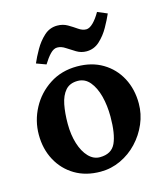

<svg xmlns="http://www.w3.org/2000/svg" viewBox="-101 -723 701 814"><g transform="rotate(-15 249.5 -316.0)"><path d="M471.2 -224.1Q471.2 -178.2 452.9 -135.5Q434.6 -92.8 402.8 -59.1Q371.1 -25.4 329.3 -5.9Q287.6 13.7 240.7 13.7Q176.3 13.7 128.4 -14.9Q80.6 -43.5 54 -93Q27.3 -142.6 27.3 -205.1Q27.3 -266.6 56.4 -321Q85.4 -375.5 137.7 -409.4Q189.9 -443.4 258.3 -443.4Q322.8 -443.4 370.6 -414.8Q418.5 -386.2 444.8 -336.7Q471.2 -287.1 471.2 -224.1ZM340.8 -201.2Q340.8 -250 330.1 -291.3Q319.3 -332.5 298.1 -357.9Q276.9 -383.3 245.1 -383.3Q210.4 -383.3 191.4 -361.6Q172.4 -339.8 165 -302.5Q157.7 -265.1 157.7 -218.3Q157.7 -169.9 169.9 -130.9Q182.1 -91.8 203.9 -69.1Q225.6 -46.4 253.4 -46.4Q304.7 -46.4 322.8 -85.9Q340.8 -125.5 340.8 -201.2ZM442.9 -626.5Q432.1 -601.6 414.8 -570.8Q397.5 -540 372.8 -517.3Q348.1 -494.6 314.9 -494.6Q291.5 -494.6 271.5 -506.6Q251.5 -518.6 233.6 -530.5Q215.8 -542.5 197.8 -542.5Q182.6 -542.5 167.2 -526.6Q151.9 -510.7 136.2 -484.9L93.8 -500.5Q104.5 -525.9 122.1 -556.6Q139.6 -587.4 164.3 -609.9Q189 -632.3 221.7 -632.3Q247.1 -632.3 267.1 -620.6Q287.1 -608.9 304.2 -596.9Q321.3 -585 337.9 -585Q352.1 -585 368.7 -601.3Q385.3 -617.7 400.4 -644.5Z"/></g></svg>

Font: Namdhinggo ExtraBold
Style: Regular
Weight: 800
Designer: Victor Gaultney
Foundry: SIL International
Version: Version 3.001